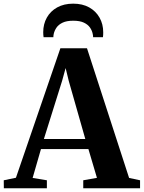

<svg xmlns="http://www.w3.org/2000/svg" viewBox="-52 -1004 767 1024"><path d="M33 -56 270 -746.5H412L636.5 -55L695 -42.5V0H392V-42.5L465 -55.5L419.5 -209H166.5L122 -55L198 -42.5V0H-31.5L-32 -42.5ZM403 -262.5 314.5 -573 298 -641 279 -572 182 -262.5ZM338.5 -984.5Q388 -984.5 423.8 -964.5Q459.5 -944.5 479 -909.8Q498.5 -875 498.5 -832Q498.5 -824.5 498.2 -818.2Q498 -812 497 -805.5H444.5Q444.5 -809 444.2 -813.5Q444 -818 442.5 -823Q439 -841 428 -857Q417 -873 395.5 -883.2Q374 -893.5 338.5 -893.5Q303.5 -893.5 282 -883.2Q260.5 -873 249.5 -857Q238.5 -841 234.5 -823Q233.5 -818 233 -813.5Q232.5 -809 232.5 -805.5H180.5Q179.5 -812 179 -818.2Q178.5 -824.5 178.5 -832.5Q178.5 -875.5 197.8 -910Q217 -944.5 253 -964.5Q289 -984.5 338.5 -984.5Z"/></svg>

Font: Merriweather 72pt
Style: Bold
Weight: 700
Version: Version 2.100